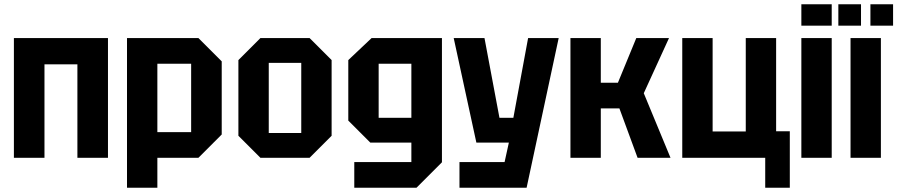

<svg xmlns="http://www.w3.org/2000/svg" viewBox="-20 -738 4197 898"><path d="M45 0V-560H485V0H342V-437H188V0Z M574 140V-560H908L1017 -451V-109L908 0H716V140ZM874 -440H716V-120H874Z M1095 -103V-457L1198 -560H1428L1531 -457V-103L1428 0H1198ZM1237 -116H1389V-444H1237Z M1637 140V20H1904V-71H1712L1609 -174V-457L1718 -560H2047V21L1928 140ZM1751 -440V-187H1904V-440Z M2129 140V20H2340L2360 -71H2208L2102 -560H2246L2316 -187H2381L2450 -560H2593L2443 140Z M2648 0V-560H2790V-351H2870L2956 -560H3109L2991 -302L3116 0H2962L2877 -231H2790V0Z M3610 -560V-124H3674V140H3559V0H3171V-560H3313V-123H3468V-560Z M3728 0V-560H3870V0ZM3728 -618V-718H3870V-618Z M3958 0V-560H4100V0ZM3901 -618V-718H4007V-618ZM4051 -618V-718H4157V-618Z"/></svg>

Font: Tektur SemiCondensed SemiBold
Style: Regular
Weight: 600
Width: 4
Designer: Adam Jagosz
Foundry: Adam Jagosz
Version: Version 1.005;gftools[0.9.30]